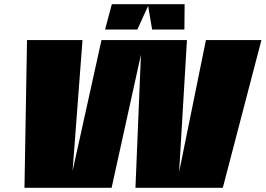

<svg xmlns="http://www.w3.org/2000/svg" viewBox="-20 -890 1259 910"><path d="M461 -700H866L829 -75L956 -700H1219L1036 0H622L648 -631L509 0H96L108 -700H371L324 -80ZM854 -870H855L854 -750H701L682 -862L631 -750H478L510 -870Z"/></svg>

Font: Fivo Sans Modern ExtBlk
Style: Regular
Weight: 900
Designer: Alexander Slobzheninov
Foundry: Alexander Slobzheninov
Version: 1.0